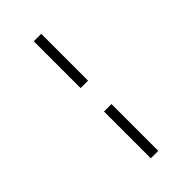

<svg xmlns="http://www.w3.org/2000/svg" viewBox="-300 -840 1160 1160"><g transform="rotate(-45 280.5 -260.0)"><path d="M248 -360V-760H312V-360ZM248 240V-160H312V240Z"/></g></svg>

Font: Noto Serif Medium
Style: Italic
Weight: 500
Italic angle: -12°
Designer: Monotype Design Team
Foundry: Monotype Imaging Inc.
Version: Version 2.014; ttfautohint (v1.8.4.7-5d5b)